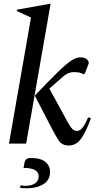

<svg xmlns="http://www.w3.org/2000/svg" viewBox="-20 -769 522 1028"><path d="M28 0 146 -675 70 -710V-717L248 -749H251L120 0ZM349 10Q312 10 295 -16Q278 -42 258 -80L168 -254V-259Q241 -335 286 -379.5Q331 -424 359.5 -443Q388 -462 409 -462Q421 -462 429.5 -459.5Q438 -457 443 -453Q450 -448 453.5 -440.5Q457 -433 453 -424L434 -375L429 -372L411 -378Q402 -383 375 -383Q364 -383 351 -379Q338 -375 324 -364L244 -295L343 -114Q357 -89 367.5 -78.5Q378 -68 391 -68Q408 -68 422 -85.5Q436 -103 452 -141L467 -136Q438 -57 412 -23.5Q386 10 349 10ZM123 239Q115 239 104.5 238.5Q94 238 87 236L90 223Q104 226 115 226Q149 226 168 212.5Q187 199 187 175Q187 130 106 130L112 98Q114 89 121.5 83Q129 77 146 77Q198 77 223 98Q248 119 248 152Q248 195 212.5 217Q177 239 123 239Z"/></svg>

Font: Spectral Medium
Style: Italic
Weight: 500
Italic angle: -10°
Designer: Jean-Baptiste Levee
Foundry: Production Type
Version: Version 2.001